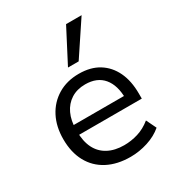

<svg xmlns="http://www.w3.org/2000/svg" viewBox="-181 -871 922 996"><g transform="rotate(-30 280.0 -373.0)"><path d="M311 9Q231 9 173 -21.5Q115 -52 84 -109Q53 -166 53 -245Q53 -320 82.5 -377Q112 -434 166 -466.5Q220 -499 292 -499Q362 -499 410.5 -469Q459 -439 485 -384.5Q511 -330 511 -254V-224H117V-282H455L438 -266Q438 -346 401 -390.5Q364 -435 293 -435Q244 -435 208.5 -412.5Q173 -390 154 -349.5Q135 -309 135 -254V-246Q135 -185 155.5 -144Q176 -103 216 -81.5Q256 -60 312 -60Q354 -60 395 -72.5Q436 -85 473 -115L502 -55Q466 -24 414.5 -7.5Q363 9 311 9ZM260 -555 364 -755H457L324 -555Z"/></g></svg>

Font: Nunito Sans 10pt
Style: Regular
Weight: 400
Designer: Vernon Adams
Foundry: Vernon Adams
Version: Version 3.101;gftools[0.9.27]